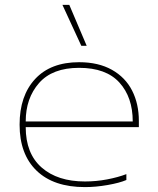

<svg xmlns="http://www.w3.org/2000/svg" viewBox="-20 -749 647 784"><path d="M235 -729H263L334 -562H312ZM327 -8Q373 -8 417.5 -16.5Q462 -25 496 -38V-14Q468 -2 419.5 6.5Q371 15 327 15Q199 15 129.5 -52Q60 -119 60 -240Q60 -358 123.5 -426.5Q187 -495 303 -495Q382 -495 437 -464Q492 -433 519.5 -379Q547 -325 547 -255V-230H85Q85 -122 150 -65Q215 -8 327 -8ZM85 -253H522Q522 -352 467.5 -412Q413 -472 303 -472Q194 -472 139.5 -410Q85 -348 85 -253Z"/></svg>

Font: Prompt Thin
Style: Regular
Weight: 100
Designer: Katatrad Team
Foundry: CadsonDemak
Version: Version 1.030